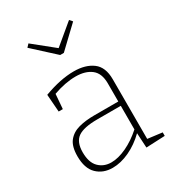

<svg xmlns="http://www.w3.org/2000/svg" viewBox="-187 -883 910 1000"><g transform="rotate(-30 268.5 -383.5)"><path d="M400 3 395 -86Q350 -42 297.5 -17.5Q245 7 196 7Q139 7 102.5 -28.5Q66 -64 66 -137Q66 -196 90 -226Q114 -256 155 -267Q196 -278 248 -278H393V-387Q393 -448 358 -475Q323 -502 265 -502Q203 -502 130 -476L123 -388H98L90 -493Q190 -530 270 -530Q340 -530 383 -498Q426 -466 426 -393V-34L513 -23V-2ZM100 -141Q100 -80 129.5 -50.5Q159 -21 204 -21Q246 -21 296 -44.5Q346 -68 393 -110V-252H252Q170 -252 135 -227.5Q100 -203 100 -141ZM383 -774 398 -757 274 -639H252L123 -757L139 -774L263 -674Z"/></g></svg>

Font: Bitter ExtraLight
Style: Regular
Weight: 200
Designer: Sol Matas, and Bitter project Authors
Foundry: Sol Matas
Version: Version 2.001